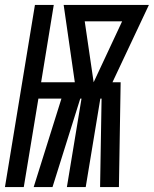

<svg xmlns="http://www.w3.org/2000/svg" viewBox="-50 -755 621 775"><path d="M-30 0 91 -735H167L116 -423H252L207 -735H551L404 -423H437L430 0H354L360 -357H355L296 0H220L279 -357H274L162 0H86L198 -357H105L46 0ZM328 -423 443 -669H292Z"/></svg>

Font: Iosevka Term Curly SmBd Obl
Style: Regular
Weight: 600
Italic angle: -9°
Designer: Belleve Invis
Foundry: Belleve Invis
Version: Version 32.3.0